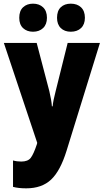

<svg xmlns="http://www.w3.org/2000/svg" viewBox="-20 -787 567 1047"><path d="M1 -553H180L249 -290Q254 -269 258 -246.5Q262 -224 263 -207H267Q270 -239 283 -288L349 -553H525L343 35Q309 145 258.5 192.5Q208 240 123 240Q102 240 84 238Q66 236 51 232V88Q72 94 96 94Q132 94 147.5 74Q163 54 181 0L183 -8ZM85 -690Q85 -728 106 -747.5Q127 -767 160 -767Q194 -767 215 -747Q236 -727 236 -690Q236 -654 215 -634Q194 -614 160 -614Q127 -614 106 -633.5Q85 -653 85 -690ZM291 -690Q291 -728 311.5 -747.5Q332 -767 366 -767Q401 -767 422 -747Q443 -727 443 -690Q443 -654 422 -634Q401 -614 366 -614Q332 -614 311.5 -634Q291 -654 291 -690Z"/></svg>

Font: Noto Sans Gurmukhi UI Condensed Black
Style: Regular
Weight: 900
Width: 3
Designer: Jelle Bosma - Monotype Design Team
Foundry: Monotype Imaging Inc.
Version: Version 2.004; ttfautohint (v1.8.4.7-5d5b)